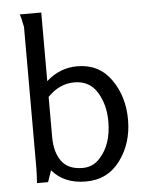

<svg xmlns="http://www.w3.org/2000/svg" viewBox="-54 -807 667 864"><g transform="rotate(-5 279.0 -374.5)"><path d="M68 -762H165V-452Q226 -507 305 -507Q403 -507 457.5 -430Q512 -353 512 -247.5Q512 -142 455 -64.5Q398 13 299.5 13Q201 13 147 -51L129 1H79L81 -34Q82 -46 82 -68V-704L76 -732Q74 -744 71 -752.5Q68 -761 68 -762ZM165 -381V-199Q165 -131 195 -90Q225 -49 290 -49Q337 -49 368 -84Q423 -143 423 -248Q423 -324 388.5 -380Q354 -436 286 -436Q218 -436 165 -381Z"/></g></svg>

Font: Rosario
Style: Regular
Weight: 400
Designer: Hector Gatti
Foundry: Omnibus-Type
Version: Version 1.002